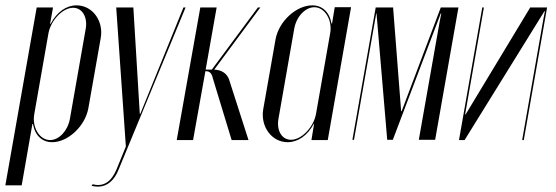

<svg xmlns="http://www.w3.org/2000/svg" viewBox="-64 -523 2078 717"><path d="M134 -495H73L-44 169H17L57 -60H59C67 -16 94 8 131 8C190 8 254 -52 266 -119L312 -380C324 -445 281 -503 222 -503C184 -503 149 -479 125 -434H123ZM64 -97 117 -399C126 -447 170 -494 209 -494C243 -494 264 -459 256 -415L197 -79C189 -35 157 0 123 0C84 0 55 -47 64 -97Z M370 -495 406 24 371 110C352 155 323 176 282 165L278 171C286 173 294 174 302 174C336 174 363 151 379 110L629 -495H621L460 -98H458L434 -495Z M801 0H864L794 -218C786 -251 761 -262 736 -263L908 -495H899L727 -263H704L745 -495H684L596 0H657L703 -257H706C719 -257 727 -249 731 -230Z M1099 0H1160L1247 -496H1186L1176 -435H1174C1166 -479 1139 -503 1102 -503C1042 -503 977 -443 965 -376L919 -115C908 -50 951 8 1010 8C1048 8 1084 -16 1108 -61H1109ZM1169 -399 1116 -97C1107 -48 1062 -1 1023 -1C988 -1 968 -36 976 -80L1035 -417C1043 -461 1076 -496 1110 -496C1149 -496 1178 -448 1169 -399Z M1648 -495H1582L1436 -108H1434L1404 -495H1339L1252 -1H1258L1341 -473H1342L1382 -1H1403L1582 -473H1584L1578 -443L1500 -1H1561Z M1916 -495 1675 -96H1673L1743 -495H1737L1650 0H1671L1969 -481H1971L1965 -451L1886 0H1892L1979 -495Z"/></svg>

Font: Moniqa Ita Display
Style: Italic
Weight: 400
Italic angle: -10°
Designer: Rajesh Rajput
Foundry: Rajesh Rajput
Version: Version 1.000